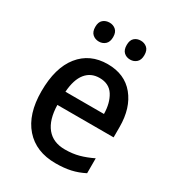

<svg xmlns="http://www.w3.org/2000/svg" viewBox="-178 -840 876 958"><g transform="rotate(30 259.5 -361.5)"><path d="M268 -549Q366 -549 420.5 -482.5Q475 -416 475 -307V-247H151Q153 -162 189.5 -117.5Q226 -73 294 -73Q338 -73 374.5 -83Q411 -93 450 -112V-26Q413 -7 375 1.5Q337 10 288 10Q175 10 111.5 -62.5Q48 -135 48 -266Q48 -402 107 -475.5Q166 -549 268 -549ZM267 -469Q217 -469 187.5 -432.5Q158 -396 153 -324H375Q374 -387 348 -428Q322 -469 267 -469ZM120 -679Q120 -707 135 -720Q150 -733 172 -733Q193 -733 208 -720Q223 -707 223 -679Q223 -651 208 -637.5Q193 -624 172 -624Q150 -624 135 -637.5Q120 -651 120 -679ZM301 -679Q301 -707 315.5 -720Q330 -733 352 -733Q373 -733 388 -720Q403 -707 403 -679Q403 -651 388 -637.5Q373 -624 352 -624Q330 -624 315.5 -637.5Q301 -651 301 -679Z"/></g></svg>

Font: Noto Sans Gujarati UI SemiCondensed Medium
Style: Regular
Weight: 500
Width: 4
Designer: Jelle Bosma - Monotype Design Team, Universal Thirst
Foundry: Monotype Imaging Inc.
Version: Version 2.106; ttfautohint (v1.8.4.7-5d5b)